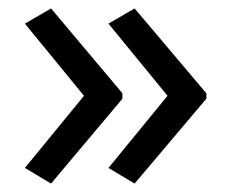

<svg xmlns="http://www.w3.org/2000/svg" viewBox="-20 -491 549 455"><path d="M469 -257V-270L299 -471L237 -435L377 -264L237 -93L299 -56ZM270 -257V-270L101 -471L39 -435L179 -264L39 -93L101 -56Z"/></svg>

Font: Noto Sans Arabic UI
Style: Regular
Weight: 400
Designer: Monotype Design Team, Nadine Chahine and Nizar Qandah
Foundry: Monotype Imaging Inc.
Version: Version 2.010